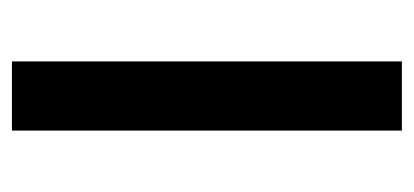

<svg xmlns="http://www.w3.org/2000/svg" viewBox="-206 -488 694 322"><g transform="rotate(-90 141.0 -327.0)"><path d="M83 0V-654H199V0Z"/></g></svg>

Font: Processing Sans Pro Semibold
Style: Regular
Weight: 600
Designer: Paul D. Hunt
Foundry: Adobe Systems Incorporated
Version: Version 2.020;PS 2.000;hotconv 1.0.86;makeotf.lib2.5.63406